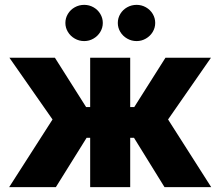

<svg xmlns="http://www.w3.org/2000/svg" viewBox="-20 -767 903 787"><path d="M195.3 -277.3 18.6 -530.3H205.1L333 -328.1H349.6V-530.3H513.7V-328.1H530.3L658.2 -530.3H844.7L668.9 -277.3L845.7 0H654.3L529.3 -202.1H513.7V0H349.6V-202.1H335L209 0H17.6ZM248 -672.9Q248 -692.9 258.3 -710Q268.6 -727.1 286.4 -737.1Q304.2 -747.1 325.2 -747.1Q345.7 -747.1 363.3 -737.1Q380.9 -727.1 391.1 -710Q401.4 -692.9 401.4 -672.9Q401.4 -653.3 391.1 -636.2Q380.9 -619.1 363.3 -608.9Q345.7 -598.6 325.2 -598.6Q304.2 -598.6 286.4 -608.9Q268.6 -619.1 258.3 -636.2Q248 -653.3 248 -672.9ZM462.9 -672.9Q462.9 -692.9 473.1 -710Q483.4 -727.1 501.2 -737.1Q519 -747.1 540 -747.1Q560.5 -747.1 578.1 -737.1Q595.7 -727.1 606 -710Q616.2 -692.9 616.2 -672.9Q616.2 -653.3 606 -636.2Q595.7 -619.1 578.1 -608.9Q560.5 -598.6 540 -598.6Q519 -598.6 501.2 -608.9Q483.4 -619.1 473.1 -636.2Q462.9 -653.3 462.9 -672.9Z"/></svg>

Font: Pretendard ExtraBold
Style: Regular
Weight: 800
Designer: Base glyphs from Inter by Rasmus Andersson; Hangeul glyphs from Noto Sans CJK(Source Han Sans) by Jang Soo-young and Kan
Foundry: Kil Hyung-jin
Version: Version 1.309